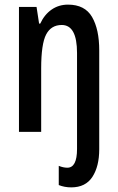

<svg xmlns="http://www.w3.org/2000/svg" viewBox="-20 -570 509 830"><path d="M288 240Q259 240 234 230V147Q254 155 271 155Q313 155 313 74V-341Q313 -462 247 -462Q201 -462 179.5 -421Q158 -380 158 -274V0H62V-540H138L149 -468H154Q172 -507 203 -528.5Q234 -550 274 -550Q347 -550 378 -496.5Q409 -443 409 -352V75Q409 149 379.5 194.5Q350 240 288 240Z"/></svg>

Font: Noto Sans Georgian ExtraCondensed Medium
Style: Regular
Weight: 500
Width: 2
Designer: Monotype Design Team, Akaki Razmadze
Foundry: Google LLC
Version: Version 2.005; ttfautohint (v1.8.4.7-5d5b)